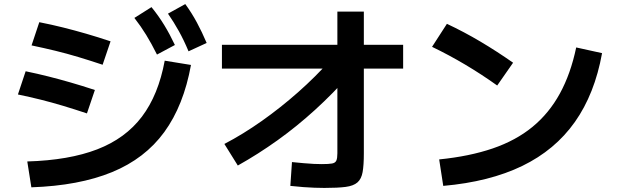

<svg xmlns="http://www.w3.org/2000/svg" viewBox="-20 -875 3040 943"><path d="M114 -82Q319 -88 457.5 -141.5Q596 -195 677 -302Q758 -409 789 -577L918 -556Q882 -357 787 -226.5Q692 -96 530 -29.5Q368 37 134 45ZM407 -318Q344 -339 289 -355.5Q234 -372 180 -385.5Q126 -399 68 -411L106 -525Q164 -513 217.5 -499.5Q271 -486 326.5 -470Q382 -454 446 -433ZM484 -557Q421 -578 364.5 -595Q308 -612 252.5 -625.5Q197 -639 135 -652L173 -766Q234 -754 290 -740Q346 -726 403 -709.5Q460 -693 523 -672ZM751 -607Q724 -661 698 -703.5Q672 -746 640 -787L724 -840Q759 -797 786.5 -752Q814 -707 839 -654ZM906 -623Q883 -678 858.5 -722Q834 -766 805 -808L890 -855Q922 -811 947 -764.5Q972 -718 995 -664Z M1082 -168Q1174 -216 1266 -281Q1358 -346 1444 -422Q1530 -498 1604 -581L1699 -510Q1617 -417 1527.5 -335.5Q1438 -254 1343 -186Q1248 -118 1148 -62ZM1573 48Q1549 48 1524 47Q1499 46 1470.5 44Q1442 42 1406 38L1414 -79Q1445 -76 1472 -73.5Q1499 -71 1521.5 -70Q1544 -69 1560 -69Q1595 -69 1611 -72Q1627 -75 1632 -86.5Q1637 -98 1637 -122V-818H1767V-122Q1767 -64 1761 -30Q1755 4 1735.5 21Q1716 38 1677.5 43Q1639 48 1573 48ZM1070 -538V-655H1960V-538Z M2137 -92Q2286 -107 2400 -146Q2514 -185 2595.5 -252Q2677 -319 2730 -416Q2783 -513 2810 -642L2937 -614Q2901 -414 2803.5 -276Q2706 -138 2545 -60Q2384 18 2157 38ZM2422 -455Q2345 -510 2265 -557.5Q2185 -605 2102 -645L2175 -758Q2260 -718 2340 -670.5Q2420 -623 2500 -567Z"/></svg>

Font: M PLUS 2
Style: Bold
Weight: 700
Designer: Coji Morishita
Foundry: UNDERFOREST DESIGN
Version: Version 1.001